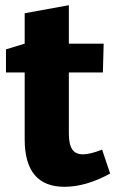

<svg xmlns="http://www.w3.org/2000/svg" viewBox="-20 -705 452 739"><path d="M404 -37Q311 14 228 14Q75 14 75 -169V-426H3V-515L75 -537V-654L245 -685V-537H379L376 -426H245V-192Q245 -149 258 -130Q271 -111 299 -111Q327 -111 373 -129Z"/></svg>

Font: Bitter Pro ExtraBold
Style: Regular
Weight: 800
Designer: Sol Matas, and Bitter project Authors
Foundry: Sol Matas
Version: Version 1.010